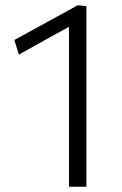

<svg xmlns="http://www.w3.org/2000/svg" viewBox="-20 -708 461 728"><path d="M241.5 0V-606.5Q194 -580 146.5 -553.8Q99 -527.5 51.5 -501L34.5 -556.5Q95 -589.5 154.8 -622.2Q214.5 -655 274.5 -688L307.5 -685V0Z"/></svg>

Font: Commissioner Light
Style: Regular
Weight: 300
Designer: Kostas Bartsokas
Foundry: Kostas Bartsokas
Version: Version 1.000; ttfautohint (v1.8.3)